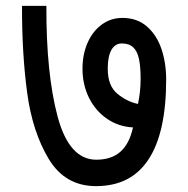

<svg xmlns="http://www.w3.org/2000/svg" viewBox="-20 -632 640 654"><path d="M55 -612H138Q137 -382 176.2 -235Q215.5 -88 308 -88Q359.5 -88 390.2 -115.2Q421 -142.5 433 -198Q384 -200.5 344.8 -227.2Q305.5 -254 283.2 -298.8Q261 -343.5 261 -398Q261 -446.5 278.2 -486Q295.5 -525.5 326.5 -548.2Q357.5 -571 397 -571Q447 -571 480.5 -541.8Q514 -512.5 530 -465Q546 -417.5 546 -361Q546 -181 486.2 -89.5Q426.5 2 307 2Q202 2 146.2 -90.2Q90.5 -182.5 72.5 -316.2Q54.5 -450 55 -612ZM459 -363Q459 -406 453.2 -432Q447.5 -458 433.5 -471Q419.5 -484 395 -484Q372 -484 359.5 -462Q347 -440 347 -398Q347 -339.5 380 -312.5Q413 -285.5 450 -278Q459 -320 459 -363Z"/></svg>

Font: JuliaMono BoldItalic
Style: Regular
Weight: 700
Italic angle: -9°
Monospace: yes
Designer: cormullion
Foundry: corm
Version: Version 0.049; ttfautohint (v1.8.4)